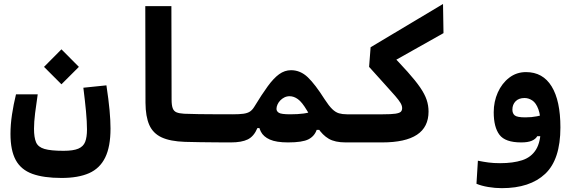

<svg xmlns="http://www.w3.org/2000/svg" viewBox="-20 -725 2970 984"><path d="M295.4 187Q203.6 187 145.8 166Q87.9 145 60.8 95.5Q33.7 45.9 33.7 -38.6Q33.7 -86.4 41.5 -138.2Q49.3 -189.9 62 -241.7H173.3Q165.5 -190.9 159.9 -145Q154.3 -99.1 154.3 -65.4Q154.3 -20.5 164.8 4.2Q175.3 28.8 207.8 38.3Q240.2 47.9 305.7 47.9Q355.5 47.9 381.3 36.9Q407.2 25.9 416.5 2Q425.8 -22 425.8 -61.5Q425.8 -100.6 420.7 -155Q415.5 -209.5 407.2 -275.4L525.4 -287.6Q536.6 -213.9 541.5 -160.4Q546.4 -106.9 546.4 -66.4Q546.4 26.9 519 82.5Q491.7 138.2 436.3 162.6Q380.9 187 295.4 187ZM294.9 -293 205.6 -382.3 294.9 -472.2 384.3 -382.3Z M1166 4.9Q1132.8 4.9 1091.1 4.6Q1049.3 4.4 1006.6 3.7Q963.9 2.9 927.7 2Q852.5 -0.5 808.3 -21Q764.2 -41.5 745.1 -84.7Q726.1 -127.9 725.6 -198.2L724.6 -693.4H858.4L859.4 -215.3Q859.4 -186 865 -170.7Q870.6 -155.3 884.5 -149.4Q898.4 -143.6 923.8 -142.1Q956.5 -140.6 999.8 -140.1Q1043 -139.6 1088.1 -139.4Q1133.3 -139.2 1171.9 -139.2Q1189 -139.2 1197.5 -117.7Q1206.1 -96.2 1206.1 -63.5Q1206.1 -38.6 1196.8 -16.8Q1187.5 4.9 1166 4.9Z M1163.1 4.9Q1149.9 4.9 1143.8 -9.3Q1137.7 -23.4 1137.7 -56.2Q1137.7 -69.8 1141.4 -89.4Q1145 -108.9 1152.8 -124Q1160.6 -139.2 1171.9 -139.2Q1207 -139.2 1227.8 -142.1Q1248.5 -145 1261 -153.3Q1273.4 -161.6 1283.2 -177.7Q1321.8 -241.2 1352.1 -282.7Q1382.3 -324.2 1410.6 -344.7Q1439 -365.2 1471.7 -365.2Q1519.5 -365.2 1557.4 -329.1Q1595.2 -293 1644 -215.8Q1665.5 -182.6 1682.6 -166Q1699.7 -149.4 1717.3 -144.3Q1734.9 -139.2 1757.8 -139.2Q1776.4 -139.2 1785.4 -121.1Q1794.4 -103 1794.4 -65.9Q1794.4 -24.4 1782 -9.8Q1769.5 4.9 1752 4.9Q1696.8 4.9 1664.8 -13.9Q1632.8 -32.7 1608.9 -69.6Q1585 -106.4 1552.7 -159.7Q1527.8 -201.7 1506.8 -216.8Q1485.8 -231.9 1464.4 -231.9Q1449.7 -231.9 1437.5 -225.8Q1425.3 -219.7 1416.3 -210.2Q1407.2 -200.7 1402.1 -189.2Q1397 -177.7 1397 -167Q1397 -154.8 1409.2 -147Q1421.4 -139.2 1467.3 -139.2Q1506.3 -139.2 1536.6 -143.3Q1566.9 -147.5 1602.5 -161.1L1631.3 -59.6H1603Q1591.8 -26.9 1560.8 -11Q1529.8 4.9 1456.1 4.9Q1396 4.9 1363 -9.8Q1330.1 -24.4 1316.9 -50.3Q1303.7 -76.2 1303.7 -109.9L1328.6 -90.8Q1326.2 -85 1323.5 -79.6Q1320.8 -74.2 1317.9 -68.8H1299.3Q1281.2 -25.9 1249.8 -10.5Q1218.3 4.9 1163.1 4.9Z M1752 4.9 1757.8 -139.2H1941.9Q1984.9 -139.2 2006.1 -142.3Q2027.3 -145.5 2034.2 -152.3Q2041 -159.2 2041 -170.9Q2041 -183.1 2032.7 -197.3Q2024.4 -211.4 2005.4 -233.4Q1986.3 -255.4 1953.6 -291.3Q1920.9 -327.1 1871.6 -382.3L1879.4 -482.9L2250.5 -704.6L2252.9 -555.2L1942.4 -380.4L1965.8 -466.8Q2028.3 -402.3 2069.1 -356.7Q2109.9 -311 2133.3 -276.9Q2156.7 -242.7 2166.5 -213.6Q2176.3 -184.6 2176.3 -153.3Q2176.3 -73.7 2116.9 -34.4Q2057.6 4.9 1938 4.9Z M2551.8 239.3Q2517.1 239.3 2482.2 233.4Q2447.3 227.5 2421.9 216.8L2429.2 98.6Q2458 104.5 2484.1 107.9Q2510.3 111.3 2543 111.3Q2609.4 111.3 2656 96.2Q2702.6 81.1 2727.1 41.5Q2751.5 2 2751.5 -70.3Q2751.5 -131.8 2739.3 -164.8Q2727.1 -197.8 2708 -210.2Q2689 -222.7 2668.5 -222.7Q2638.7 -222.7 2622.3 -205.8Q2606 -189 2606 -163.1Q2606 -143.6 2618.2 -133.5Q2630.4 -123.5 2672.4 -123.5Q2704.6 -123.5 2731.4 -128.9Q2758.3 -134.3 2796.9 -143.6L2790.5 -26.9H2733.4Q2725.1 -12.2 2705.6 -3.7Q2686 4.9 2650.9 4.9Q2569.3 4.9 2539.8 -34.2Q2510.3 -73.2 2510.3 -149.9Q2510.3 -204.1 2531.2 -251Q2552.2 -297.9 2589.6 -326.7Q2627 -355.5 2675.8 -355.5Q2762.2 -355.5 2807.1 -282.2Q2852.1 -209 2852.1 -71.8Q2852.1 92.3 2774.2 165.8Q2696.3 239.3 2551.8 239.3Z"/></svg>

Font: Cascadia Mono
Style: Regular
Weight: 400
Monospace: yes
Designer: Aaron Bell
Foundry: Saja Typeworks
Version: Version 2404.023